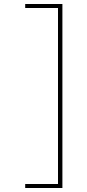

<svg xmlns="http://www.w3.org/2000/svg" viewBox="-20 -742 436 960"><path d="M292 198V-722H106V-702H270V178H106V198Z"/></svg>

Font: Perun Thin
Style: Regular
Weight: 100
Foundry: Copyright (c) Stefan Peev, Context Ltd, 2016
Version: Version 1.089